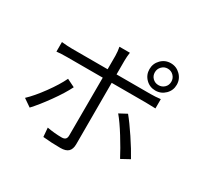

<svg xmlns="http://www.w3.org/2000/svg" viewBox="-182 -1064 1364 1322"><g transform="rotate(30 500.0 -403.0)"><path d="M816 -672Q844 -672 863 -690.5Q882 -709 882 -737Q882 -764 863 -783.5Q844 -803 816 -803Q789 -803 770 -783.5Q751 -764 751 -737Q751 -709 770 -690.5Q789 -672 816 -672ZM816 -846Q861 -846 893 -814Q925 -782 925 -737Q925 -692 893 -660.5Q861 -629 816 -629Q771 -629 739.5 -660.5Q708 -692 708 -737Q708 -782 739.5 -814Q771 -846 816 -846ZM126 -95 65 -137Q114 -183 170.5 -260.5Q227 -338 256 -399L319 -368Q289 -307 230.5 -225.5Q172 -144 126 -95ZM908 -136 842 -100Q810 -162 761 -241Q712 -320 674 -365L734 -397Q772 -351 824 -273Q876 -195 908 -136ZM176 -592H459V-699Q459 -714 457 -733.5Q455 -753 452 -767H535Q530 -732 530 -699V-592H800Q837 -592 879 -597V-523Q827 -525 801 -525H530V-516V-37Q530 2 510.5 21Q491 40 448 40Q377 40 309 33L303 -38Q364 -27 419 -27Q439 -27 448.5 -36Q458 -45 458 -65Q459 -123 459 -516V-525H176Q128 -525 93 -521V-597Q140 -592 176 -592Z"/></g></svg>

Font: Sinter Normal
Style: Regular
Weight: 350
Foundry: Adobe & rsms
Version: Version 1.000